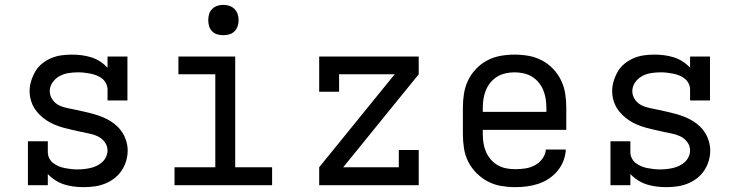

<svg xmlns="http://www.w3.org/2000/svg" viewBox="-20 -763 3040 791"><path d="M325 8Q305 8 284.5 5.5Q264 3 245 -3Q226 -9 208.5 -20Q191 -31 177 -46V0H95V-181H177V-136Q177 -123 183 -111Q189 -99 199.5 -91Q210 -83 222 -78Q234 -73 247 -70.5Q260 -68 273 -66.5Q286 -65 299 -65Q312 -65 326 -66.5Q340 -68 353 -71Q366 -74 378.5 -80Q391 -86 401 -95Q411 -104 417 -117Q423 -130 423 -143Q423 -162 411.5 -177.5Q400 -193 383.5 -201Q367 -209 349 -212.5Q331 -216 313 -220Q295 -224 277 -228Q259 -232 241 -237Q223 -242 206 -249Q189 -256 173.5 -266Q158 -276 144.5 -289Q131 -302 121.5 -317.5Q112 -333 107 -351Q102 -369 102 -388Q102 -409 108.5 -430Q115 -451 126 -469.5Q137 -488 154 -501.5Q171 -515 191 -523.5Q211 -532 232.5 -535Q254 -538 276 -538Q296 -538 316 -535.5Q336 -533 355.5 -527Q375 -521 392 -510Q409 -499 423 -484V-530H505V-349H423V-394Q423 -407 417 -419Q411 -431 401 -439Q391 -447 378.5 -452Q366 -457 353.5 -459.5Q341 -462 328 -463.5Q315 -465 302 -465Q282 -465 262.5 -462Q243 -459 225.5 -449.5Q208 -440 196.5 -423.5Q185 -407 185 -387Q185 -369 196 -353Q207 -337 223.5 -329Q240 -321 258.5 -317.5Q277 -314 295 -310Q313 -306 331 -302Q349 -298 366.5 -293Q384 -288 401.5 -281Q419 -274 434.5 -264.5Q450 -255 463.5 -242Q477 -229 486.5 -213Q496 -197 501 -179Q506 -161 506 -143Q506 -121 499.5 -99.5Q493 -78 480.5 -59.5Q468 -41 450 -27.5Q432 -14 411.5 -6Q391 2 369 5Q347 8 325 8Z M699 0V-74H867V-457H715V-530H949V-74H1101V0ZM900 -618Q887 -618 875 -621.5Q863 -625 854 -634Q845 -643 841.5 -655Q838 -667 838 -680Q838 -693 841.5 -705Q845 -717 854 -726Q863 -735 875 -739Q887 -743 900 -743Q913 -743 925 -739Q937 -735 946 -726Q955 -717 959 -705Q963 -693 963 -680Q963 -667 959 -655Q955 -643 946 -634Q937 -625 925 -621.5Q913 -618 900 -618Z M1295 0V-74L1606 -457H1377V-385H1295V-530H1705V-457L1394 -74H1623V-145H1705V0Z M2102 8Q2073 8 2044 3Q2015 -2 1989.5 -15.5Q1964 -29 1943 -50Q1922 -71 1909 -97Q1896 -123 1891.5 -152Q1887 -181 1887 -210V-320Q1887 -349 1891.5 -377.5Q1896 -406 1908.5 -432Q1921 -458 1941.5 -479.5Q1962 -501 1988 -514.5Q2014 -528 2042.5 -533Q2071 -538 2100 -538Q2129 -538 2157.5 -533Q2186 -528 2212 -514.5Q2238 -501 2258.5 -479.5Q2279 -458 2291.5 -432Q2304 -406 2308.5 -377.5Q2313 -349 2313 -320V-228H1969V-210Q1969 -191 1972 -172.5Q1975 -154 1982.5 -137Q1990 -120 2002 -106Q2014 -92 2030.5 -82.5Q2047 -73 2065.5 -69.5Q2084 -66 2102 -66Q2123 -66 2143.5 -69Q2164 -72 2182.5 -81.5Q2201 -91 2214 -108.5Q2227 -126 2229 -147H2311Q2310 -123 2301 -100Q2292 -77 2276.5 -58.5Q2261 -40 2240.5 -26.5Q2220 -13 2197 -5.5Q2174 2 2150 5Q2126 8 2102 8ZM2231 -302V-320Q2231 -338 2228 -356.5Q2225 -375 2218 -392Q2211 -409 2199 -423.5Q2187 -438 2171 -447.5Q2155 -457 2136.5 -461Q2118 -465 2100 -465Q2082 -465 2063.5 -461Q2045 -457 2029 -447.5Q2013 -438 2001 -423.5Q1989 -409 1982 -392Q1975 -375 1972 -356.5Q1969 -338 1969 -320V-302Z M2725 8Q2705 8 2684.5 5.5Q2664 3 2645 -3Q2626 -9 2608.5 -20Q2591 -31 2577 -46V0H2495V-181H2577V-136Q2577 -123 2583 -111Q2589 -99 2599.5 -91Q2610 -83 2622 -78Q2634 -73 2647 -70.5Q2660 -68 2673 -66.5Q2686 -65 2699 -65Q2712 -65 2726 -66.5Q2740 -68 2753 -71Q2766 -74 2778.5 -80Q2791 -86 2801 -95Q2811 -104 2817 -117Q2823 -130 2823 -143Q2823 -162 2811.5 -177.5Q2800 -193 2783.5 -201Q2767 -209 2749 -212.5Q2731 -216 2713 -220Q2695 -224 2677 -228Q2659 -232 2641 -237Q2623 -242 2606 -249Q2589 -256 2573.5 -266Q2558 -276 2544.5 -289Q2531 -302 2521.5 -317.5Q2512 -333 2507 -351Q2502 -369 2502 -388Q2502 -409 2508.5 -430Q2515 -451 2526 -469.5Q2537 -488 2554 -501.5Q2571 -515 2591 -523.5Q2611 -532 2632.5 -535Q2654 -538 2676 -538Q2696 -538 2716 -535.5Q2736 -533 2755.5 -527Q2775 -521 2792 -510Q2809 -499 2823 -484V-530H2905V-349H2823V-394Q2823 -407 2817 -419Q2811 -431 2801 -439Q2791 -447 2778.5 -452Q2766 -457 2753.5 -459.5Q2741 -462 2728 -463.5Q2715 -465 2702 -465Q2682 -465 2662.5 -462Q2643 -459 2625.5 -449.5Q2608 -440 2596.5 -423.5Q2585 -407 2585 -387Q2585 -369 2596 -353Q2607 -337 2623.5 -329Q2640 -321 2658.5 -317.5Q2677 -314 2695 -310Q2713 -306 2731 -302Q2749 -298 2766.5 -293Q2784 -288 2801.5 -281Q2819 -274 2834.5 -264.5Q2850 -255 2863.5 -242Q2877 -229 2886.5 -213Q2896 -197 2901 -179Q2906 -161 2906 -143Q2906 -121 2899.5 -99.5Q2893 -78 2880.5 -59.5Q2868 -41 2850 -27.5Q2832 -14 2811.5 -6Q2791 2 2769 5Q2747 8 2725 8Z"/></svg>

Font: Iosevka Slab Extended
Style: Regular
Weight: 400
Width: 7
Monospace: yes
Designer: Belleve Invis
Foundry: Belleve Invis
Version: Version 11.1.1; ttfautohint (v1.8.3)